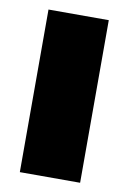

<svg xmlns="http://www.w3.org/2000/svg" viewBox="-67 -578 417 621"><g transform="rotate(10 141.0 -267.0)"><path d="M240 0H42V-534H240Z"/></g></svg>

Font: FiraGO Heavy
Style: Regular
Weight: 900
Designer: bBox Type
Foundry: bBox Type GmbH
Version: Version 1.001